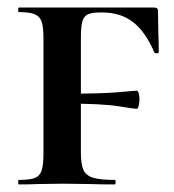

<svg xmlns="http://www.w3.org/2000/svg" viewBox="-20 -488 461 508"><path d="M30 -12Q59 -12 72 -17Q85 -22 90 -36.5Q95 -51 95 -81V-387Q95 -417 90 -431Q85 -445 71.5 -450.5Q58 -456 30 -456Q28 -456 28 -462Q28 -468 30 -468H388Q398 -468 398 -460L399 -398Q400 -379 400 -350Q400 -347 394.5 -347Q389 -347 388 -350Q365 -404 332 -429.5Q299 -455 251 -455H244Q222 -455 211.5 -449.5Q201 -444 197.5 -430Q194 -416 194 -386V-85Q194 -54 200.5 -39Q207 -24 225.5 -18Q244 -12 283 -12Q286 -12 286 -6Q286 0 283 0Q244 0 222 -1L145 -2L78 -1Q61 0 30 0Q28 0 28 -6Q28 -12 30 -12ZM144 -214V-240Q249 -240 292.5 -244Q336 -248 342 -248Q345 -248 347 -241.5Q349 -235 349 -226Q349 -217 347 -208.5Q345 -200 342 -200Q336 -200 292.5 -207Q249 -214 144 -214Z"/></svg>

Font: Cormorant SC
Style: Bold
Weight: 700
Designer: Christian Thalmann (Catharsis Fonts)
Foundry: Catharsis Fonts
Version: Version 4.000